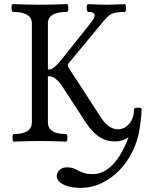

<svg xmlns="http://www.w3.org/2000/svg" viewBox="-20 -686 733 934"><path d="M370 228Q321 228 288.5 211.5Q256 195 256 171Q256 154 269.5 141Q283 128 306 128Q324 128 337 133Q350 138 362.5 144.5Q375 151 390.5 156Q406 161 430 161Q471 161 504.5 136Q538 111 563 70Q588 29 605 -18Q591 -8 574.5 -3Q558 2 538 2Q506 2 479.5 -11Q453 -24 432.5 -45.5Q412 -67 396 -92L285 -263Q270 -286 253 -300.5Q236 -315 222 -315H213V-91Q213 -34 301 -34Q306 -34 307.5 -24.5Q309 -15 307.5 -6Q306 3 301 3Q238 0 174 0Q112 0 47 3Q43 3 41.5 -6Q40 -15 41.5 -24.5Q43 -34 47 -34Q135 -34 135 -91V-572Q135 -628 43 -628Q39 -628 37 -637.5Q35 -647 36.5 -656.5Q38 -666 43 -666Q109 -663 174 -663Q241 -663 305 -666Q310 -666 311.5 -656.5Q313 -647 311.5 -637.5Q310 -628 305 -628Q213 -628 213 -572V-348H220Q230 -348 241 -356.5Q252 -365 262.5 -376.5Q273 -388 279 -396L421 -574Q442 -600 440.5 -614Q439 -628 409 -628Q405 -628 403 -637.5Q401 -647 402.5 -656.5Q404 -666 409 -666Q432 -665 454 -664Q476 -663 498 -663Q520 -663 542 -664Q564 -665 586 -666Q591 -666 592.5 -656.5Q594 -647 592.5 -637.5Q591 -628 586 -628Q547 -628 527 -620Q507 -612 486 -586L313 -377Q307 -369 313 -358L474 -110Q494 -81 514 -69Q534 -57 553 -57Q586 -57 609 -84.5Q632 -112 632 -155Q632 -160 641.5 -161.5Q651 -163 660 -161.5Q669 -160 669 -155Q669 -145 667.5 -127Q666 -109 663.5 -90.5Q661 -72 659 -60Q651 -4 626 48Q601 100 562.5 140.5Q524 181 475 204.5Q426 228 370 228Z"/></svg>

Font: Junicode VF
Style: Regular
Weight: 400
Designer: Peter S. Baker
Version: Version 2.213